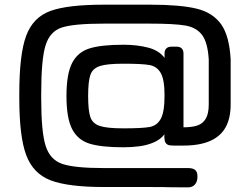

<svg xmlns="http://www.w3.org/2000/svg" viewBox="-20 -768 1069 821"><path d="M424.8 -748H621.6Q750 -748 819.8 -731.2Q889.6 -714.4 925.3 -664.6Q960.9 -614.7 966.3 -513.7Q967.3 -494.1 957.5 -484.1Q947.8 -474.1 928.2 -474.1H912.6Q894 -474.1 883.8 -484.1Q873.5 -494.1 872.6 -513.7Q868.2 -586.9 843.8 -618.9Q819.3 -650.9 772.2 -658.9Q725.1 -667 621.6 -667H424.8Q296.4 -667 245.1 -650.6Q193.8 -634.3 175 -574.7Q156.2 -515.1 156.2 -367.2V-347.7Q156.2 -204.6 175 -144.8Q193.8 -85 246.3 -67.1Q298.8 -49.3 424.8 -49.3H621.6H784.7Q804.7 -49.3 814.5 -41.3Q824.2 -33.2 824.2 -15.1V-10.7Q824.2 8.8 813.5 21Q802.7 33.2 783.7 33.2L710.9 32.7Q684.6 31.7 621.6 31.7H424.8Q271.5 31.7 196.8 3.2Q122.1 -25.4 92.3 -104.2Q62.5 -183.1 62.5 -347.7V-367.2Q62.5 -536.1 92 -615.2Q121.6 -694.3 195.6 -721.2Q269.5 -748 424.8 -748ZM264.2 -357.4Q264.2 -451.7 288.3 -498.5Q312.5 -545.4 362.8 -561Q413.1 -576.7 507.8 -576.7Q564.9 -576.7 612.3 -564.7Q659.7 -552.7 683.6 -520.5V-194.3Q667 -171.9 638.2 -159.4Q609.4 -147 576.7 -142.6Q543.9 -138.2 507.8 -138.2Q413.1 -138.2 362.8 -153.8Q312.5 -169.4 288.3 -216.3Q264.2 -263.2 264.2 -357.4ZM507.8 -495.6Q437 -495.6 406.5 -485.4Q376 -475.1 366.5 -447.8Q356.9 -420.4 356.9 -357.4Q356.9 -294.4 366.5 -267.1Q376 -239.7 406.5 -229.5Q437 -219.2 507.8 -219.2Q587.9 -219.2 619.4 -224.9Q650.9 -230.5 667.2 -259.5Q683.6 -288.6 683.6 -359.9Q683.6 -427.7 667.2 -456.1Q650.9 -484.4 618.9 -490Q586.9 -495.6 507.8 -495.6ZM683.6 -175.3V-539.1Q683.6 -553.2 691.2 -560.8Q698.7 -568.4 712.9 -568.4H735.4Q749.5 -568.4 757.1 -560.8Q764.6 -553.2 764.6 -539.1V-175.3Q764.6 -161.1 757.1 -153.6Q749.5 -146 735.4 -146H712.9Q698.7 -146 691.2 -153.6Q683.6 -161.1 683.6 -175.3ZM721.7 -223.6H764.2Q800.8 -223.6 824 -231.4Q847.2 -239.3 859.9 -260.5Q872.6 -281.7 872.6 -321.8V-513.7Q872.6 -532.7 882.6 -543.5Q892.6 -554.2 911.6 -554.2H927.2Q946.3 -554.2 956.3 -543.5Q966.3 -532.7 966.3 -513.7V-321.8Q966.3 -262.2 944.6 -223.4Q922.9 -184.6 877.9 -165Q833 -145.5 764.2 -145.5H721.7Q702.6 -145.5 692.6 -155.5Q682.6 -165.5 682.6 -184.6Q682.6 -203.6 692.6 -213.6Q702.6 -223.6 721.7 -223.6Z"/></svg>

Font: Gyrochrome
Style: Regular
Weight: 400
Designer: David Moles
Foundry: David Moles
Version: Version 1.005;Glyphs 3.2.3 (3260)